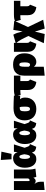

<svg xmlns="http://www.w3.org/2000/svg" viewBox="1805 -2708 1134 4784"><g transform="rotate(-90 2372.0 -316.0)"><path d="M561 0C549 -41 539 -102 539 -185V-536H317V-178C303 -154 287 -144 275 -144C263 -144 252 -150 252 -177V-536H30V228L236 208V129C236 53 209 16 175 -31C202 -1 230 5 256 5C283 5 309 -8 337 -51C344 -17 348 0 358 22Z M778 -863 795 -596H930L985 -848ZM822 -557C676 -557 585 -434 585 -264C585 -79 673 22 798 22C872 22 924 -5 963 -89L968 -72C985 -14 1028 12 1106 20L1175 -138C1145 -139 1122 -153 1110 -192L1082 -270L1166 -536H981L973 -442C957 -503 910 -557 822 -557ZM857 -401C892 -401 903 -368 921 -277C906 -170 891 -135 854 -135C834 -135 804 -161 804 -264C804 -365 831 -401 857 -401Z M1412 -557C1266 -557 1175 -434 1175 -264C1175 -79 1263 22 1388 22C1462 22 1514 -5 1553 -89L1558 -72C1575 -14 1618 12 1696 20L1765 -138C1735 -139 1712 -153 1700 -192L1672 -270L1756 -536H1571L1563 -442C1547 -503 1500 -557 1412 -557ZM1447 -401C1482 -401 1493 -368 1511 -277C1496 -170 1481 -135 1444 -135C1424 -135 1394 -161 1394 -264C1394 -365 1421 -401 1447 -401Z M2382 -536C2278 -541 2179 -546 2069 -546C1862 -546 1765 -440 1765 -269C1765 -79 1877 22 2049 22C2224 22 2333 -90 2333 -254C2333 -316 2320 -353 2291 -385L2382 -379ZM2049 -136C2008 -136 1991 -170 1991 -268C1991 -381 2017 -391 2094 -392C2103 -371 2107 -334 2107 -254C2107 -174 2090 -136 2049 -136Z M2880 -376V-536H2539C2447 -536 2403 -524 2365 -505L2404 -365C2431 -374 2445 -376 2493 -376H2522V-187C2522 -54 2600 7 2722 22L2784 -135C2753 -152 2744 -172 2744 -216V-376Z M3154 -557C2965 -557 2879 -453 2879 -278V230L3101 208V-38C3137 7 3177 22 3222 22C3348 22 3436 -100 3436 -270C3436 -462 3333 -557 3154 -557ZM3152 -134C3130 -134 3117 -142 3101 -170V-265C3101 -369 3116 -401 3154 -401C3182 -401 3210 -388 3210 -266C3210 -164 3183 -134 3152 -134Z M3696 -536H3474V-186C3474 -53 3552 7 3674 22L3736 -135C3705 -152 3696 -172 3696 -216Z M4091 -185 4246 -528 4019 -550 3981 -320C3947 -456 3937 -480 3900 -551L3682 -490C3750 -420 3796 -325 3867 -178L3688 209L3917 231L3977 -13L4052 231L4272 193Z M4744 -376V-536H4403C4311 -536 4267 -524 4229 -505L4268 -365C4295 -374 4309 -376 4357 -376H4386V-187C4386 -54 4464 7 4586 22L4648 -135C4617 -152 4608 -172 4608 -216V-376Z"/></g></svg>

Font: Fira Sans Ultra
Style: Regular
Weight: 950
Designer: Carrois Corporate & Edenspiekermann AG
Foundry: Carrois Corporate GbR & Edenspiekermann AG
Version: Version 4.203;PS 004.203;hotconv 1.0.88;makeotf.lib2.5.64775